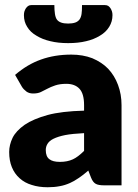

<svg xmlns="http://www.w3.org/2000/svg" viewBox="-20 -749 557 776"><path d="M319.8 -139.2V-210.9Q272 -208.5 243.7 -203.1Q214.8 -197.3 195.8 -188Q179.2 -179.7 171.9 -167.5Q165 -156.2 165 -142.6Q165 -116.2 179.7 -105.5Q193.4 -94.7 222.2 -94.7Q252 -94.7 274.4 -105Q294.9 -114.3 319.8 -139.2ZM68.8 -397.9 41 -446.3Q90.3 -488.8 145.5 -508.3Q201.2 -528.3 268.1 -528.3Q314.9 -528.3 353 -513.7Q392.1 -497.1 417 -471.2Q442.9 -443.8 457 -405.8Q471.2 -367.7 471.2 -324.2V0H399.9Q377.9 0 367.2 -5.9Q355.5 -12.2 348.1 -30.8L336.9 -59.6Q315.4 -41 299.3 -30.3Q277.8 -15.6 262.7 -9.3Q241.7 0 221.7 3.4Q199.7 7.8 172.9 7.8Q136.7 7.8 108.4 -1.5Q80.1 -9.8 59.6 -28.3Q38.6 -46.9 27.8 -73.7Q17.1 -99.6 17.1 -134.8Q17.1 -163.1 30.8 -191.9Q44.4 -219.7 79.6 -244.6Q114.3 -268.1 172.4 -284.2Q228 -299.3 319.8 -301.8V-324.2Q319.8 -370.1 301.3 -390.1Q282.7 -410.2 248 -410.2Q222.2 -410.2 203.1 -403.8Q184.6 -397.5 171.9 -390.6Q153.3 -380.9 145 -377Q132.8 -371.1 113.8 -371.1Q97.7 -371.1 86.9 -378.9Q75.2 -387.7 68.8 -397.9ZM255.4 -653.8Q272 -653.8 283.7 -657.7Q293.9 -661.1 300.8 -669.4Q307.6 -678.7 309.6 -692.4Q311.5 -704.6 311.5 -728.5H403.3Q412.1 -728.5 417.5 -725.1Q422.4 -721.7 426.8 -715.3Q430.2 -710 432.6 -702.6Q434.6 -696.3 434.6 -687.5Q434.6 -662.1 421.4 -640.6Q408.2 -619.1 384.3 -605Q358.9 -589.4 328.1 -582.5Q296.4 -574.7 255.4 -574.7Q214.8 -574.7 183.6 -582.5Q151.4 -589.8 127 -605Q102.5 -619.1 89.8 -640.6Q76.7 -661.1 76.7 -687.5Q76.7 -696.3 78.6 -702.6Q81.1 -710 84.5 -715.3Q89.4 -722.2 94.2 -725.1Q99.1 -728.5 107.4 -728.5H199.7Q199.7 -708 202.1 -692.4Q204.6 -676.8 210.4 -669.4Q216.3 -661.6 227.5 -657.7Q238.3 -653.8 255.4 -653.8Z"/></svg>

Font: Lato-ExtraBold
Style: Regular
Weight: 500
Designer: Lukasz Dziedzic with Adam Twardoch and Botio Nikoltchev
Foundry: tyPoland Lukasz Dziedzic
Version: ""